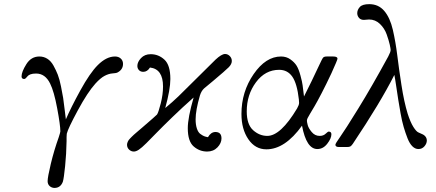

<svg xmlns="http://www.w3.org/2000/svg" viewBox="-20 -716 2123 935"><path d="M85 -344.2Q85 -366.2 108.4 -403.6Q131.8 -440.9 171.9 -440.9Q192.9 -440.9 210.4 -429.9Q228 -418.9 240.5 -396.5Q252.9 -374 261.5 -352.1Q270 -330.1 277.1 -294.9Q284.2 -259.8 287.6 -238.8Q291 -217.8 294.9 -181.9Q298.8 -146 300.8 -134.8Q324.7 -190.9 371.3 -275.9Q418 -360.8 456.1 -398.9Q498 -440.9 540 -440.9Q557.1 -440.9 568.1 -430.9Q579.1 -420.9 579.1 -404.8Q579.1 -376 549.8 -361.8Q544.9 -359.9 526.9 -358.4Q508.8 -356.9 489 -346.4Q469.2 -335.9 444.8 -309.1Q406.7 -267.1 358.9 -178.5Q311 -89.8 305.2 -64.9Q304.2 -59.1 304.2 -47.9V-28.8Q303.2 33.2 297.1 93Q291 152.8 286.1 168.9Q274.9 198.7 246.1 199.2Q231.9 199.2 221.9 190.2Q211.9 181.2 211.9 166Q211.9 147 227.5 81.5Q243.2 16.1 266.1 -47.9Q273.9 -71.8 273.9 -76.2Q273.9 -106 258.5 -188.5Q243.2 -271 224.1 -309.1Q200.2 -357.9 155.8 -357.9Q138.7 -357.9 128.4 -354Q118.2 -350.1 114 -344.5Q109.9 -338.9 105.5 -335Q101.1 -331.1 96.2 -331.1L95.2 -332Q94.2 -332 92.8 -332Q85 -334.5 85 -344.2Z M598.6 -11.2Q598.6 -15.1 599.6 -18.6Q600.6 -22 602.5 -26.4Q604.5 -30.8 606.7 -33.9Q608.9 -37.1 613.8 -42Q618.7 -46.9 621.6 -50Q624.5 -53.2 631.6 -59.6Q638.7 -65.9 643.1 -69.6Q647.5 -73.2 656.5 -81.1Q665.5 -88.9 671.9 -94.2Q741.7 -154.3 744.6 -158.2Q751.5 -168 762.7 -211.9Q773.9 -255.9 773.9 -294.9Q773.9 -379.9 710.4 -387.2Q697.3 -366.2 677.7 -366.2Q664.6 -366.2 656.7 -374.5Q648.9 -382.8 648.9 -395Q648.9 -414.1 666.7 -433.1Q684.6 -452.1 713.9 -452.1Q752 -452.1 780.8 -425.5Q809.6 -398.9 809.6 -331.1Q809.6 -280.3 784.7 -189.9Q819.8 -218.8 848.9 -246.8Q877.9 -274.9 930.4 -327.4Q982.9 -379.9 1029.8 -425.8Q1058.6 -452.6 1075.7 -453.1Q1088.9 -453.1 1098.9 -443.1Q1108.9 -433.1 1108.9 -418.9Q1108.9 -403.8 1093.8 -388.4Q1078.6 -373 1017.6 -321.8Q990.7 -298.8 973.6 -285.2Q960.4 -272.9 953.6 -251Q932.6 -179.2 932.6 -134.8Q932.6 -108.9 938.7 -90.3Q944.8 -71.8 955.3 -64Q965.8 -56.2 973.6 -53Q981.4 -49.8 992.7 -47.9Q1006.8 -72.8 1028.8 -73.2Q1058.6 -73.2 1058.6 -42Q1058.6 -19 1039.1 1.5Q1019.5 22 988.8 22Q951.7 22 923.1 -2.9Q894.5 -27.8 894.5 -91.8Q894.5 -142.6 922.9 -241.2Q868.7 -193.4 819.1 -145.3Q769.5 -97.2 742.7 -69.6Q715.8 -42 692.9 -19Q669.9 3.9 656.2 12.9Q642.6 22 631.8 22Q618.7 22 608.6 12.5Q598.6 2.9 598.6 -11.2Z M1155.8 -161.1Q1155.8 -269 1215.1 -355Q1274.4 -440.9 1348.6 -440.9Q1374.5 -440.9 1394 -427Q1413.6 -413.1 1424.1 -396.5Q1434.6 -379.9 1443.1 -348.4Q1451.7 -316.9 1453.6 -301Q1455.6 -285.2 1459.5 -253.9Q1460.4 -249 1460.4 -246.1Q1498.5 -321.3 1532.7 -395Q1548.8 -430.2 1553.7 -435.5Q1558.6 -440.9 1571.3 -440.9Q1572.3 -440.9 1573.7 -440.9H1602.5Q1623.5 -440.9 1623.5 -430.2Q1623.5 -424.3 1593.8 -358.9Q1568.8 -305.7 1546.6 -262.9Q1524.4 -220.2 1512 -199.2Q1499.5 -178.2 1490.5 -163.1Q1481.4 -147.9 1478 -140.9Q1474.6 -133.8 1474.6 -127.9Q1474.6 -122.1 1478.5 -106.9Q1482.4 -91.8 1498 -73Q1513.7 -54.2 1536.6 -54.2Q1554.7 -54.2 1565.7 -64.7Q1576.7 -75.2 1580.6 -75.2Q1593.8 -75.2 1593.8 -62Q1593.8 -42 1573.7 -16.1Q1553.7 9.8 1525.4 9.8Q1472.2 9.8 1450.7 -104Q1367.7 11.2 1277.3 11.2Q1223.1 11.2 1189.5 -37.8Q1155.8 -86.9 1155.8 -161.1ZM1181.6 -173.8Q1181.6 -109.9 1212.6 -82Q1243.7 -54.2 1281.7 -54.2Q1346.7 -54.2 1426.8 -188Q1436.5 -205.1 1436.5 -214.8Q1436.5 -223.6 1435.5 -231Q1426.8 -309.1 1403.6 -342.5Q1380.4 -376 1339.4 -376Q1271.5 -376 1226.6 -315.4Q1181.6 -254.9 1181.6 -173.8Z M1613.3 -11.2Q1613.3 -17.1 1636.5 -49.6Q1659.7 -82 1725.1 -188Q1790.5 -293.9 1870.6 -440.9Q1882.8 -463.9 1882.3 -473.1Q1882.3 -479 1877.9 -499Q1873.5 -519 1863 -548.6Q1852.5 -578.1 1830.1 -599.6Q1807.6 -621.1 1777.3 -621.1Q1772.5 -621.1 1764.4 -620.1Q1756.3 -619.1 1752.4 -619.1Q1736.3 -619.1 1728 -629.2Q1719.7 -639.2 1719.7 -651.9Q1719.7 -668 1732.2 -681.9Q1744.6 -695.8 1778.3 -695.8Q1823.2 -695.8 1851.3 -662.8Q1879.4 -629.9 1893.1 -570.6Q1906.7 -511.2 1914.6 -447Q1922.4 -382.8 1935.1 -301Q1947.8 -219.2 1965.3 -162.1Q1978.5 -121.1 1992.9 -98.1Q2007.3 -75.2 2017.8 -71Q2028.3 -66.9 2038.8 -61.5Q2049.3 -56.2 2054.7 -46.9Q2058.6 -40 2058.6 -32.2Q2058.6 -17.1 2047.1 -3.7Q2035.6 9.8 2017.6 9.8Q2001.5 9.8 1988 -3.7Q1974.6 -17.1 1964.6 -42.5Q1954.6 -67.9 1946 -96.9Q1937.5 -126 1930.9 -163.1Q1924.3 -200.2 1919.4 -230.7Q1914.6 -261.2 1909.4 -296.6Q1904.3 -332 1900.4 -351.1Q1832.5 -216.3 1697.8 -15.1Q1690.9 -5.4 1685.8 -2.7Q1680.7 0 1668.5 0H1631.3Q1613.3 0 1613.3 -11.2Z"/></svg>

Font: CMU Serif Extra
Style: RomanSlanted
Weight: 500
Italic angle: -9.46001°
Version: Version 0.7.0